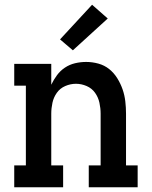

<svg xmlns="http://www.w3.org/2000/svg" viewBox="-20 -789 640 809"><path d="M40 0V-92H89V-428H40V-520H196V-432Q206 -453 220 -472Q234 -491 253.5 -504Q273 -517 296 -522.5Q319 -528 343 -528Q369 -528 394.5 -521Q420 -514 440 -498Q460 -482 474 -459.5Q488 -437 496.5 -412.5Q505 -388 508 -362Q511 -336 511 -310V-92H560V0H354V-92H404V-310Q404 -333 399 -356Q394 -379 380.5 -398Q367 -417 345 -426.5Q323 -436 300 -436Q277 -436 255 -426.5Q233 -417 219.5 -398Q206 -379 201 -356Q196 -333 196 -310V-92H246V0ZM287 -577 233 -623 368 -769 434 -711Z"/></svg>

Font: Iosevka Etoile Semibold
Style: Regular
Weight: 600
Designer: Belleve Invis
Foundry: Belleve Invis
Version: Version 22.1.2; ttfautohint (v1.8.4)